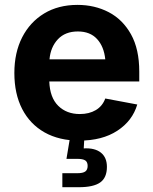

<svg xmlns="http://www.w3.org/2000/svg" viewBox="-20 -573 636 797"><path d="M309.1 10.7Q225.6 10.7 165 -23.4Q104.5 -57.6 72 -120.6Q39.6 -183.6 39.6 -270Q39.6 -354.5 72 -418Q104.5 -481.4 163.3 -517.1Q222.2 -552.7 301.8 -552.7Q373 -552.7 431.2 -522.5Q489.3 -492.2 523.7 -430.7Q558.1 -369.1 558.1 -275.9V-234.9H184.6Q187 -168 221.7 -133.8Q256.3 -99.6 311.5 -99.6Q350.1 -99.6 377.7 -116Q405.3 -132.3 417 -164.1L549.8 -139.2Q529.8 -71.3 467 -30.3Q404.3 10.7 309.1 10.7ZM185.5 -326.7H417Q411.6 -379.9 382.8 -411.1Q354 -442.4 303.2 -442.4Q250.5 -442.4 220.2 -409.9Q189.9 -377.4 185.5 -326.7ZM238.8 204.1V146H300.8Q324.2 146 334 138.9Q343.8 131.8 343.8 115.7Q343.8 99.6 334 93Q324.2 86.4 300.8 86.4H255.9L273.9 -21.5H330.1V0L327.6 43Q373.5 40.5 398.7 60.5Q423.8 80.6 423.8 119.6Q423.8 164.6 396 184.3Q368.2 204.1 307.1 204.1Z"/></svg>

Font: Inter-Bold
Style: Bold
Weight: 700
Designer: Rasmus Andersson
Foundry: rsms
Version: Version 4.000;git-a52131595